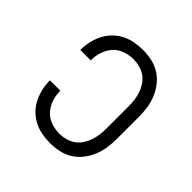

<svg xmlns="http://www.w3.org/2000/svg" viewBox="-148 -663 796 796"><g transform="rotate(45 250.0 -265.0)"><path d="M253 8Q228 8 204 3.5Q180 -1 158.5 -12Q137 -23 119.5 -40.5Q102 -58 91 -80Q80 -102 74.5 -126Q69 -150 69 -174Q69 -174 69 -174.5Q69 -175 69 -176H130Q130 -175 130 -175Q130 -175 130 -174Q130 -149 138 -125Q146 -101 162.5 -82.5Q179 -64 203.5 -55.5Q228 -47 253 -47Q271 -47 289.5 -52Q308 -57 323 -67.5Q338 -78 348.5 -93.5Q359 -109 365 -126.5Q371 -144 373.5 -162.5Q376 -181 376 -200V-330Q376 -349 373.5 -367.5Q371 -386 365 -403.5Q359 -421 348.5 -436.5Q338 -452 323 -462.5Q308 -473 289.5 -478Q271 -483 253 -483Q228 -483 203.5 -474.5Q179 -466 162.5 -447.5Q146 -429 138 -405Q130 -381 130 -356Q130 -355 130 -355Q130 -355 130 -354H69Q69 -355 69 -355.5Q69 -356 69 -356Q69 -380 74.5 -404Q80 -428 91 -450Q102 -472 119.5 -489.5Q137 -507 158.5 -518Q180 -529 204 -533.5Q228 -538 253 -538Q279 -538 305 -532.5Q331 -527 353.5 -513Q376 -499 392.5 -478Q409 -457 419 -433Q429 -409 433 -382.5Q437 -356 437 -330V-200Q437 -174 433 -147.5Q429 -121 419 -97Q409 -73 392.5 -52Q376 -31 353.5 -17Q331 -3 305 2.5Q279 8 253 8Z"/></g></svg>

Font: Iosevka Slab Light
Style: Regular
Weight: 300
Monospace: yes
Designer: Belleve Invis
Foundry: Belleve Invis
Version: Version 11.1.0; ttfautohint (v1.8.3)